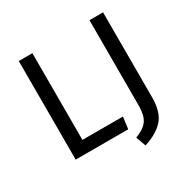

<svg xmlns="http://www.w3.org/2000/svg" viewBox="-181 -857 1147 1162"><g transform="rotate(-30 392.0 -276.0)"><path d="M195 -83H478L467 0H100V-689H195ZM689 -96Q689 6 644.5 57Q600 108 509 137L484 68Q530 50 553 29Q576 8 585 -22Q594 -52 594 -100V-689H689Z"/></g></svg>

Font: FiraGOUPP
Style: Medium
Weight: 400
Designer: bBox Type
Foundry: bBox Type GmbH
Version: Version 1.001